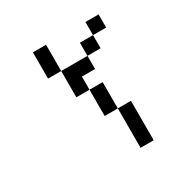

<svg xmlns="http://www.w3.org/2000/svg" viewBox="-134 -803 769 791"><g transform="rotate(-30 250.0 -407.0)"><path d="M437.5 -625V-687.5H375V-625H312.5V-562.5H187.5Q187.5 -562.5 187.5 -437.5H250Q250 -437.5 250 -312.5H312.5V-125H375V-312.5H312.5Q312.5 -312.5 312.5 -437.5H250V-500H312.5V-562.5H375V-625ZM187.5 -562.5Q187.5 -562.5 187.5 -687.5H125Q125 -687.5 125 -562.5Z"/></g></svg>

Font: Unifont
Style: Regular
Weight: 500
Version: Version 15.1.04